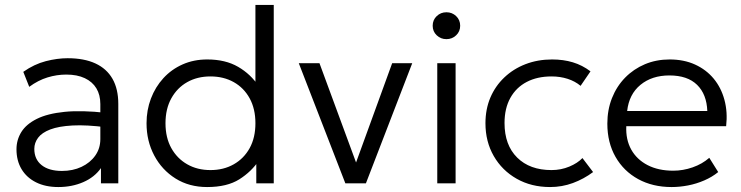

<svg xmlns="http://www.w3.org/2000/svg" viewBox="-20 -740 2992 775"><path d="M215.5 15Q163.5 15 125.5 -4Q87.5 -23 67 -57.2Q46.5 -91.5 46.5 -137.5Q46.5 -175.5 66.2 -207.2Q86 -239 128.8 -260.2Q171.5 -281.5 240.5 -288.5Q309.5 -295.5 408.5 -284.5L411 -226Q329.5 -236.5 273.2 -233.5Q217 -230.5 183 -217.5Q149 -204.5 133.8 -184Q118.5 -163.5 118.5 -139Q118.5 -97 148 -73.5Q177.5 -50 230 -50Q274 -50 309 -66.5Q344 -83 364.5 -112Q385 -141 385 -178.5V-320Q385 -357 369 -383.5Q353 -410 322.2 -424.5Q291.5 -439 247.5 -439Q209.5 -439 171.8 -427.5Q134 -416 98 -389.5L74 -450Q118 -481 164.5 -493Q211 -505 253 -505Q319.5 -505 365 -484Q410.5 -463 434 -422Q457.5 -381 457.5 -320.5V0H387.5V-61.5Q361.5 -24.5 316 -4.8Q270.5 15 215.5 15Z M816 15Q743.5 15 688.5 -19.5Q633.5 -54 602.5 -112.5Q571.5 -171 571.5 -242.5Q571.5 -295.5 589.2 -342.2Q607 -389 639.5 -424.5Q672 -460 717 -480Q762 -500 816.5 -500Q890 -500 941.2 -470.2Q992.5 -440.5 1024.5 -391.5L1011 -375V-720H1085V0H1014.5V-110.5L1026 -93.5Q995.5 -47.5 946 -16.2Q896.5 15 816 15ZM829.5 -53.5Q882.5 -53.5 923.5 -76.8Q964.5 -100 987.8 -142.2Q1011 -184.5 1011 -242.5Q1011 -300.5 987.8 -343Q964.5 -385.5 923.5 -408.5Q882.5 -431.5 829.5 -431.5Q776.5 -431.5 735.8 -408.5Q695 -385.5 671.5 -343Q648 -300.5 648 -242.5Q648 -184.5 671.5 -142.2Q695 -100 735.8 -76.8Q776.5 -53.5 829.5 -53.5Z M1374 0 1186 -485H1269.5L1425 -63H1409.5L1563 -485H1644L1457 0Z M1745 0V-485H1819V0ZM1782 -582Q1759 -582 1742.8 -597.5Q1726.5 -613 1726.5 -636Q1726.5 -659.5 1742.8 -675Q1759 -690.5 1782 -690.5Q1805 -690.5 1821.2 -675Q1837.5 -659.5 1837.5 -636Q1837.5 -613 1821.2 -597.5Q1805 -582 1782 -582Z M2200.5 15Q2124.5 15 2065.5 -18.5Q2006.5 -52 1973 -110.2Q1939.5 -168.5 1939.5 -242.5Q1939.5 -299 1959.2 -345.8Q1979 -392.5 2015.5 -427.2Q2052 -462 2101.2 -481Q2150.5 -500 2208.5 -500Q2254 -500 2292.2 -488.5Q2330.5 -477 2363.5 -452L2323.5 -393.5Q2301.5 -412 2271.2 -421.8Q2241 -431.5 2206.5 -431.5Q2148.5 -431.5 2106 -409.2Q2063.5 -387 2040 -344.8Q2016.5 -302.5 2016.5 -243.5Q2016.5 -154.5 2067.5 -104Q2118.5 -53.5 2206 -53.5Q2244.5 -53.5 2278 -67.5Q2311.5 -81.5 2331 -102L2374 -45.5Q2336.5 -17.5 2292.5 -1.2Q2248.5 15 2200.5 15Z M2691 15Q2614.5 15 2556 -17Q2497.5 -49 2464.5 -106.8Q2431.5 -164.5 2431.5 -241Q2431.5 -296.5 2450.2 -344Q2469 -391.5 2503.2 -426.5Q2537.5 -461.5 2583.2 -480.8Q2629 -500 2683 -500Q2740.5 -500 2785.5 -479.5Q2830.5 -459 2860.8 -422.5Q2891 -386 2904.2 -336.8Q2917.5 -287.5 2911 -230.5H2508Q2505.5 -176.5 2528 -136.2Q2550.5 -96 2594 -73.5Q2637.5 -51 2697.5 -51Q2737 -51 2775.8 -64.5Q2814.5 -78 2843 -103L2879 -45.5Q2854.5 -25.5 2822.8 -11.8Q2791 2 2757.2 8.5Q2723.5 15 2691 15ZM2511.5 -292H2835Q2832.5 -359.5 2793.8 -397.5Q2755 -435.5 2682 -435.5Q2611.5 -435.5 2565.2 -397.5Q2519 -359.5 2511.5 -292Z"/></svg>

Font: Geologica Thin Roman ExtraLight
Style: Regular
Weight: 250
Version: Version 1.010;gftools[0.9.28]